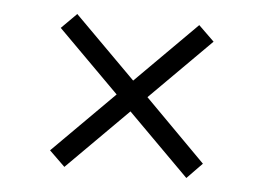

<svg xmlns="http://www.w3.org/2000/svg" viewBox="-36 -456 623 453"><g transform="rotate(5 275.0 -229.5)"><path d="M312 -230 456 -85 420 -48 275 -193 131 -49 94 -85 239 -230 94 -375 130 -411 275 -266 419 -410 456 -374Z"/></g></svg>

Font: Ysabeau Infant
Style: Regular
Weight: 400
Designer: Christian Thalmann (Catharsis Fonts)
Version: Version 0.003